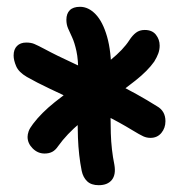

<svg xmlns="http://www.w3.org/2000/svg" viewBox="-20 -780 542 564"><path d="M111 -329Q91 -329 76 -344Q61 -359 61 -378Q61 -385 64 -394Q67 -403 77 -416Q101 -448 141 -480Q181 -512 224.5 -543Q268 -574 305 -604Q342 -634 360 -662Q369 -676 379.5 -684Q390 -692 405 -692Q427 -692 438 -678Q449 -664 449 -646Q449 -634 445 -623Q441 -612 433 -599Q414 -572 378 -543.5Q342 -515 299 -484Q256 -453 216 -419.5Q176 -386 151 -351Q143 -339 133.5 -334Q124 -329 111 -329ZM270 -236Q248 -236 236 -247.5Q224 -259 220 -278Q211 -323 209 -375Q207 -427 208.5 -476.5Q210 -526 210 -563Q210 -605 204.5 -630Q199 -655 192 -670Q185 -685 180 -696.5Q175 -708 175 -722Q175 -740 185 -750Q195 -760 215 -760Q240 -760 261 -738Q282 -716 294.5 -672.5Q307 -629 307 -564Q307 -529 305.5 -483Q304 -437 305.5 -388.5Q307 -340 316 -296Q321 -267 308.5 -251.5Q296 -236 270 -236ZM422 -375Q411 -375 401 -379.5Q391 -384 368 -398Q332 -420 290 -441Q248 -462 205.5 -482Q163 -502 125 -520Q87 -538 59 -554Q35 -568 27.5 -585.5Q20 -603 20 -617Q20 -635 30 -645Q40 -655 57 -655Q71 -655 80.5 -651Q90 -647 109 -637Q146 -617 201.5 -591.5Q257 -566 319.5 -535.5Q382 -505 441 -468Q466 -454 466 -424Q466 -404 454 -389.5Q442 -375 422 -375Z"/></svg>

Font: Shantell Sans SemiBold
Style: Regular
Weight: 600
Designer: Stephen Nixon, Anya Danilova, Shantell Martin
Foundry: Arrow Type
Version: Version 1.011;[c5ecc13dd]